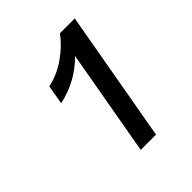

<svg xmlns="http://www.w3.org/2000/svg" viewBox="-204 -906 1049 1049"><g transform="rotate(-45 320.0 -381.5)"><path d="M394 -617Q347 -568 285.5 -534.5Q224 -501 158 -488L177 -599Q251 -614 317 -660.5Q383 -707 423 -763H538L403 0H285Z"/></g></svg>

Font: Open Sauce One Medium Italic
Style: Regular
Weight: 500
Italic angle: -10°
Designer: Alfredo Marco Pradil
Foundry: Creative Sauce Fz LLC
Version: Version 1.477